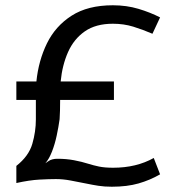

<svg xmlns="http://www.w3.org/2000/svg" viewBox="-20 -694 648 728"><path d="M42 -385H118Q126 -464 158 -529.5Q190 -595 251.5 -634.5Q313 -674 408 -674Q460 -674 505 -660.5Q550 -647 587 -628L558 -566Q521 -582 485 -593Q449 -604 408 -604Q343 -604 301.5 -575Q260 -546 238 -496.5Q216 -447 210 -385H412V-315H208Q208 -298 207.5 -275Q207 -252 206 -242Q202 -213 195 -180Q188 -147 177 -119Q166 -91 152 -75Q152 -75 164.5 -83.5Q177 -92 198 -92Q231 -92 260.5 -86.5Q290 -81 315 -73Q334 -67 355.5 -62.5Q377 -58 409 -58Q497 -58 563 -95L587 -33Q549 -11 505.5 1.5Q462 14 404 14Q376 14 353.5 10.5Q331 7 307 2Q277 -4 248 -9.5Q219 -15 192 -15Q166 -15 129 -13Q92 -11 42 0V-65Q89 -102 102.5 -148.5Q116 -195 116 -241Q116 -252 116 -274.5Q116 -297 116 -315H42Z"/></svg>

Font: Epunda Sans
Style: Regular
Weight: 400
Designer: Simon Atzbach
Foundry: typofactur
Version: Version 2.204; ttfautohint (v1.8.4.7-5d5b)